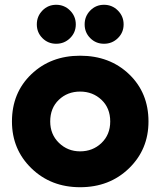

<svg xmlns="http://www.w3.org/2000/svg" viewBox="-20 -773 671 803"><path d="M315 10Q438 10 519.5 -69Q601 -148 601 -265Q601 -385 520 -462.5Q439 -540 315 -540Q192 -540 111 -462.5Q30 -385 30 -265Q30 -148 111.5 -69Q193 10 315 10ZM315 -140Q263 -140 226.5 -175.5Q190 -211 190 -265Q190 -321 226 -355.5Q262 -390 315 -390Q368 -390 404.5 -355.5Q441 -321 441 -265Q441 -210 404.5 -175Q368 -140 315 -140ZM273 -613.5Q249 -590 215 -590Q181 -590 157.5 -613.5Q134 -637 134 -671Q134 -705 157.5 -729Q181 -753 215 -753Q249 -753 273 -729Q297 -705 297 -671Q297 -637 273 -613.5ZM473 -613.5Q449 -590 415 -590Q381 -590 357.5 -613.5Q334 -637 334 -671Q334 -705 357.5 -729Q381 -753 415 -753Q449 -753 473 -729Q497 -705 497 -671Q497 -637 473 -613.5Z"/></svg>

Font: Roundo
Style: Bold
Weight: 700
Designer: Namrata Goyal (Gurmukhi), Shiva Nallaperumal (Latin)
Foundry: Indian Type Foundry
Version: Version 1.000;PS 1.0;hotconv 1.0.88;makeotf.lib2.5.647800